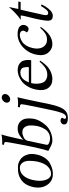

<svg xmlns="http://www.w3.org/2000/svg" viewBox="848 -1599 980 2716"><g transform="rotate(-90 1338.0 -241.0)"><path d="M513 -228Q501 -156 467.5 -104Q434 -52 389 -26.5Q344 -1 300 9.5Q256 20 214 16Q126 8 78 -67.5Q30 -143 46 -240Q67 -365 142 -423.5Q217 -482 330 -477H331Q353 -479 380 -471.5Q407 -464 435 -446.5Q463 -429 483.5 -399Q504 -369 513.5 -327Q523 -285 513 -228ZM410 -201Q422 -266 421 -321.5Q420 -377 393.5 -413.5Q367 -450 319 -450Q259 -449 216 -404Q173 -359 153 -280Q132 -192 140.5 -132.5Q149 -73 173 -42.5Q197 -12 228 -9Q289 -5 337.5 -52.5Q386 -100 410 -201Z M1015 -249Q1007 -210 984.5 -168Q962 -126 925.5 -84.5Q889 -43 831 -16.5Q773 10 704 10Q681 10 654 -0.5Q627 -11 597 -28Q567 -45 562 -47Q593 -153 613 -244Q629 -316 659.5 -479Q690 -642 687 -655Q683 -674 647 -674L653 -702Q660 -698 712.5 -700Q765 -702 794 -711Q786 -692 767 -614Q748 -536 733 -467L718 -398Q739 -427 782 -454Q825 -481 878 -481Q938 -481 975 -445.5Q1012 -410 1018.5 -358.5Q1025 -307 1015 -249ZM914 -210Q923 -261 921.5 -306.5Q920 -352 895.5 -383.5Q871 -415 826 -415Q791 -415 751.5 -395.5Q712 -376 704 -336L648 -73Q643 -49 676 -36Q709 -23 737 -23Q780 -23 813.5 -42Q847 -61 866.5 -92Q886 -123 897 -151Q908 -179 914 -210Z M1365 -647Q1359 -622 1338 -604.5Q1317 -587 1292 -587Q1267 -587 1253.5 -604.5Q1240 -622 1245 -647Q1250 -671 1271.5 -688.5Q1293 -706 1317 -706Q1342 -706 1356 -688.5Q1370 -671 1365 -647ZM1320 -484Q1312 -455 1293 -367.5Q1274 -280 1252 -173Q1230 -66 1222 -28Q1193 109 1150.5 169Q1108 229 1030 229Q946 231 936 186Q934 177 936 166Q938 155 948.5 143Q959 131 979 126Q998 123 1014 130.5Q1030 138 1029 156Q1027 159 1024 162.5Q1021 166 1019 168Q1017 170 1015.5 173.5Q1014 177 1014.5 181.5Q1015 186 1017 192Q1022 204 1040 204Q1058 204 1074 186.5Q1090 169 1101 136.5Q1112 104 1119 78.5Q1126 53 1134 17Q1136 8 1137 3Q1153 -66 1188.5 -241.5Q1224 -417 1222 -430Q1218 -450 1177 -450L1184 -479Q1197 -475 1239.5 -475Q1282 -475 1320 -484Z M1845 -290H1520Q1508 -234 1512 -194.5Q1516 -155 1526 -129Q1536 -103 1556 -88.5Q1576 -74 1595.5 -68Q1615 -62 1638 -62Q1671 -62 1700.5 -72.5Q1730 -83 1754.5 -103.5Q1779 -124 1792 -137Q1805 -150 1823 -171L1838 -164Q1830 -150 1818.5 -133.5Q1807 -117 1782.5 -89.5Q1758 -62 1730.5 -41.5Q1703 -21 1662.5 -5.5Q1622 10 1579 10Q1490 10 1448 -53.5Q1406 -117 1430 -227Q1445 -295 1478 -347Q1511 -399 1551 -427Q1591 -455 1629.5 -468Q1668 -481 1702 -481Q1779 -481 1818 -434.5Q1857 -388 1845 -290ZM1745 -323Q1748 -342 1746.5 -363Q1745 -384 1740 -402Q1735 -420 1717 -431.5Q1699 -443 1670 -443Q1625 -443 1591 -416Q1557 -389 1531 -323Z M2341 -419Q2349 -391 2332.5 -359.5Q2316 -328 2286 -327Q2278 -327 2270.5 -328.5Q2263 -330 2257.5 -334Q2252 -338 2248.5 -340.5Q2245 -343 2241 -348L2237 -352Q2263 -384 2262 -407Q2261 -429 2240.5 -441Q2220 -453 2190 -450Q2171 -448 2150 -440.5Q2129 -433 2101 -414.5Q2073 -396 2050 -357.5Q2027 -319 2015 -265Q1997 -176 2031.5 -121Q2066 -66 2133 -66Q2184 -66 2223 -91Q2262 -116 2303 -163L2315 -154Q2203 10 2072 10Q1999 10 1949.5 -50.5Q1900 -111 1924 -224Q1942 -305 1991 -366Q2040 -427 2098.5 -455Q2157 -483 2215 -482Q2323 -481 2341 -419Z M2674 -472 2668 -439H2559L2549 -395Q2539 -351 2524 -287.5Q2509 -224 2502 -188Q2499 -176 2495 -158Q2491 -140 2488.5 -129.5Q2486 -119 2483.5 -105Q2481 -91 2481.5 -83Q2482 -75 2484.5 -66.5Q2487 -58 2493.5 -54Q2500 -50 2510 -49Q2534 -48 2558 -75Q2582 -102 2611 -152L2634 -143Q2553 16 2473 16Q2410 16 2404 -39Q2399 -93 2435 -247Q2439 -264 2453 -318.5Q2467 -373 2472.5 -401Q2478 -429 2477 -438H2415Q2464 -468 2520 -523Q2552 -554 2597 -605Q2578 -516 2569 -472Z"/></g></svg>

Font: GFS Artemisia
Style: Italic
Weight: 400
Italic angle: -12°
Designer: Takis Katsoulidis and George D. Matthiopoulos
Foundry: George Matthiopoulos and Takis Katsoulidis
Version: Version 1.0